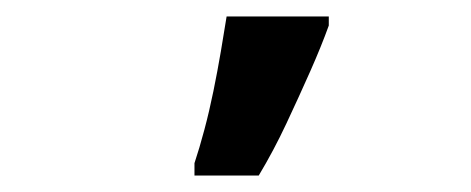

<svg xmlns="http://www.w3.org/2000/svg" viewBox="-20 -819 572 233"><path d="M216 -621Q222 -639 228 -661.5Q234 -684 239 -708.5Q244 -733 248 -756.5Q252 -780 255 -799H379V-788Q370 -763 356.5 -732.5Q343 -702 327.5 -669Q312 -636 294 -606H216Z"/></svg>

Font: Noto Sans Display SemiBold
Style: Regular
Weight: 600
Designer: Monotype Design Team
Foundry: Monotype Imaging Inc.
Version: Version 2.003